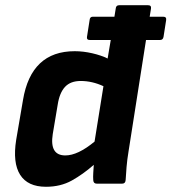

<svg xmlns="http://www.w3.org/2000/svg" viewBox="-20 -703 656 735"><path d="M156 12Q86 12 57 -34Q28 -80 42 -168L68 -320Q99 -507 266 -507Q299 -507 333.5 -499Q368 -491 392 -479L404 -550H323Q311 -550 313 -562L323 -626Q324 -639 335 -639H418L423 -670Q424 -683 436 -683H547Q560 -683 558 -670L553 -639H605Q618 -639 616 -626L606 -562Q604 -550 593 -550H539L472 -123Q467 -93 464.5 -64Q462 -35 461 -14Q460 0 448 0H350Q338 0 337 -13Q336 -25 337 -41Q338 -57 339 -72Q298 -36 255 -12Q212 12 156 12ZM182 -190Q169 -108 230 -108Q278 -108 342 -161L376 -373Q333 -393 289 -393Q250 -393 229 -370.5Q208 -348 201 -303Z"/></svg>

Font: Sofia Sans ExtraBold
Style: Italic
Weight: 800
Italic angle: -9°
Designer: Botio Nikoltchev, Ani Petrova
Foundry: lettersoup
Version: Version 4.100; ttfautohint (v1.8.4.7-5d5b)